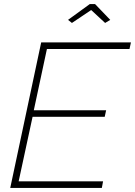

<svg xmlns="http://www.w3.org/2000/svg" viewBox="-20 -917 659 937"><path d="M181 -710H619L612 -678H209L145 -379H498L491 -347H139L71 -32H483L477 0H30ZM312 -820 418 -897H444L518 -820L493 -805L425 -868L331 -805Z"/></svg>

Font: Raleway ExtraLight
Style: Italic
Weight: 200
Italic angle: -12°
Designer: Matt McInerney, Pablo Impallari, Rodrigo Fuenzalida
Foundry: Matt McInerney, Pablo Impallari, Rodrigo Fuenzalida
Version: Version 4.026